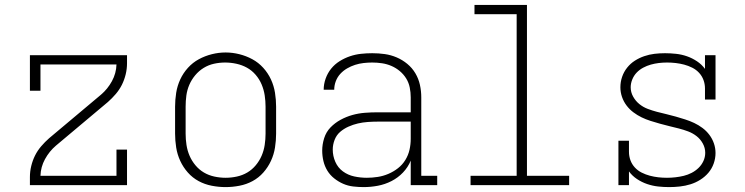

<svg xmlns="http://www.w3.org/2000/svg" viewBox="-20 -755 3040 783"><path d="M102 0V-33Q102 -56 107.5 -78.5Q113 -101 123 -121Q133 -141 148 -158.5Q163 -176 180 -191L392 -369Q419 -392 436.5 -424Q454 -456 455 -492H145V-385H102V-530H498V-497Q498 -474 492.5 -451.5Q487 -429 477 -409Q467 -389 452 -371.5Q437 -354 420 -339L208 -161Q181 -138 163.5 -106Q146 -74 145 -38H455V-145H498V0Z M900 8Q872 8 843.5 2.5Q815 -3 790 -16.5Q765 -30 746 -51.5Q727 -73 715 -99Q703 -125 698.5 -153.5Q694 -182 694 -210V-320Q694 -348 698.5 -376.5Q703 -405 715 -431Q727 -457 746.5 -478.5Q766 -500 791 -513.5Q816 -527 844 -534Q872 -541 900 -541Q928 -541 956 -534Q984 -527 1009 -513.5Q1034 -500 1053.5 -478.5Q1073 -457 1085 -431Q1097 -405 1101.5 -376.5Q1106 -348 1106 -320V-210Q1106 -182 1101.5 -153.5Q1097 -125 1085 -99Q1073 -73 1054 -51.5Q1035 -30 1010 -16.5Q985 -3 956.5 2.5Q928 8 900 8ZM900 -30Q923 -30 946 -35Q969 -40 988.5 -51.5Q1008 -63 1023 -81Q1038 -99 1047 -120Q1056 -141 1059.5 -164Q1063 -187 1063 -210V-320Q1063 -343 1059.5 -366Q1056 -389 1047 -410.5Q1038 -432 1022.5 -450Q1007 -468 987 -479Q967 -490 944 -495Q921 -500 898 -500Q875 -500 852.5 -495Q830 -490 810.5 -478Q791 -466 776 -448Q761 -430 752 -409Q743 -388 740 -365.5Q737 -343 737 -320V-210Q737 -187 740.5 -164Q744 -141 753 -120Q762 -99 777 -81Q792 -63 811.5 -51.5Q831 -40 854 -35Q877 -30 900 -30Z M1463 8Q1442 8 1420.5 5.5Q1399 3 1379.5 -5.5Q1360 -14 1343 -27.5Q1326 -41 1315 -59Q1304 -77 1299 -98Q1294 -119 1294 -141Q1294 -166 1302 -191.5Q1310 -217 1328 -235.5Q1346 -254 1369 -266.5Q1392 -279 1417 -286Q1442 -293 1468 -295Q1494 -297 1520 -297H1655V-358Q1655 -378 1651 -398Q1647 -418 1636.5 -435Q1626 -452 1610.5 -465Q1595 -478 1576.5 -486Q1558 -494 1538 -497Q1518 -500 1498 -500Q1481 -500 1463 -498Q1445 -496 1428 -490.5Q1411 -485 1395.5 -476Q1380 -467 1368 -454Q1356 -441 1349.5 -424Q1343 -407 1343 -389H1300Q1300 -412 1308 -434.5Q1316 -457 1330.5 -475Q1345 -493 1365 -505.5Q1385 -518 1407 -525.5Q1429 -533 1452 -535.5Q1475 -538 1498 -538Q1524 -538 1549 -534.5Q1574 -531 1597.5 -521Q1621 -511 1641 -494.5Q1661 -478 1674 -456Q1687 -434 1692.5 -409Q1698 -384 1698 -358V-38H1763V0H1655V-100Q1644 -73 1623.5 -51.5Q1603 -30 1576.5 -16.5Q1550 -3 1521 2.5Q1492 8 1463 8ZM1476 -30Q1498 -30 1520.5 -33.5Q1543 -37 1564 -46Q1585 -55 1603 -69Q1621 -83 1633 -102.5Q1645 -122 1650 -144Q1655 -166 1655 -189V-259H1520Q1500 -259 1479.5 -257.5Q1459 -256 1439.5 -251.5Q1420 -247 1401 -238.5Q1382 -230 1367 -217Q1352 -204 1344.5 -184.5Q1337 -165 1337 -145Q1337 -119 1347.5 -95Q1358 -71 1378.5 -56Q1399 -41 1424.5 -35.5Q1450 -30 1476 -30Z M1899 0V-38H2087V-697H1915V-735H2129V-38H2301V0Z M2709 8Q2686 8 2663.5 5.5Q2641 3 2619 -4.5Q2597 -12 2577.5 -25Q2558 -38 2545 -56V0H2502V-181H2545V-136Q2545 -118 2551 -101.5Q2557 -85 2569 -72Q2581 -59 2597 -51Q2613 -43 2630 -38.5Q2647 -34 2664.5 -32Q2682 -30 2700 -30Q2717 -30 2734.5 -32Q2752 -34 2768.5 -38Q2785 -42 2800.5 -50Q2816 -58 2828.5 -70Q2841 -82 2848.5 -98Q2856 -114 2856 -132Q2856 -152 2846 -170Q2836 -188 2820.5 -200Q2805 -212 2786.5 -219Q2768 -226 2748.5 -231Q2729 -236 2710 -240.5Q2691 -245 2671.5 -250.5Q2652 -256 2633 -262Q2614 -268 2596.5 -276.5Q2579 -285 2563 -297Q2547 -309 2535 -325Q2523 -341 2516.5 -360Q2510 -379 2510 -399Q2510 -421 2517 -441.5Q2524 -462 2537.5 -479Q2551 -496 2569 -507.5Q2587 -519 2607.5 -526Q2628 -533 2649 -535.5Q2670 -538 2692 -538Q2714 -538 2737 -535.5Q2760 -533 2781.5 -525.5Q2803 -518 2822.5 -505Q2842 -492 2855 -474V-530H2898V-349H2855V-394Q2855 -412 2849 -428.5Q2843 -445 2831 -458Q2819 -471 2803 -479Q2787 -487 2770 -491.5Q2753 -496 2735.5 -498Q2718 -500 2701 -500Q2701 -500 2701 -500Q2701 -500 2700 -500Q2683 -500 2666.5 -498Q2650 -496 2634 -491.5Q2618 -487 2603 -479Q2588 -471 2576.5 -459Q2565 -447 2558.5 -431Q2552 -415 2552 -399Q2552 -379 2562 -361Q2572 -343 2587.5 -330.5Q2603 -318 2621.5 -311Q2640 -304 2659 -299Q2678 -294 2697.5 -289.5Q2717 -285 2736 -279.5Q2755 -274 2774 -268Q2793 -262 2811 -253.5Q2829 -245 2845 -233Q2861 -221 2873 -205Q2885 -189 2891.5 -170Q2898 -151 2898 -131Q2898 -109 2890.5 -88Q2883 -67 2869 -50.5Q2855 -34 2836 -22Q2817 -10 2796 -3.5Q2775 3 2753 5.5Q2731 8 2709 8Z"/></svg>

Font: Iosevka Curly Slab XLtEx
Style: Regular
Weight: 200
Width: 7
Monospace: yes
Designer: Belleve Invis
Foundry: Belleve Invis
Version: Version 11.1.0; ttfautohint (v1.8.3)